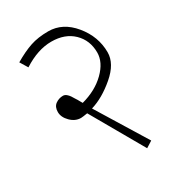

<svg xmlns="http://www.w3.org/2000/svg" viewBox="-187 -778 898 991"><g transform="rotate(-30 262.5 -283.0)"><path d="M255 -672Q341 -672 404 -595.5Q467 -519 467 -425Q467 -358 395 -296.5Q323 -235 252 -214L434 82L396 106L218 -205Q188 -200 179 -200Q145 -200 117.5 -227.5Q90 -255 90 -286Q90 -317 110 -331.5Q130 -346 155 -346Q178 -346 202 -302Q207 -294 210 -289.5Q213 -285 217.5 -276Q222 -267 225 -263Q311 -286 365.5 -339.5Q420 -393 420 -451Q420 -524 371.5 -571Q323 -618 242 -618Q161 -618 74 -562L46 -608Q102 -641 148 -656.5Q194 -672 255 -672Z"/></g></svg>

Font: Halant Light
Style: Regular
Weight: 300
Designer: Hitesh Malaviya (Devanagari), Satya Rajpurohit (Latin)
Foundry: Indian Type Foundry
Version: Version 1.101;PS 1.0;hotconv 1.0.78;makeotf.lib2.5.61930; tt